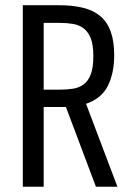

<svg xmlns="http://www.w3.org/2000/svg" viewBox="-20 -707 509 727"><path d="M66.4 0H145.4V-301.8H229.6L343.2 0H424.6L305.8 -314Q364.8 -334.2 388.6 -382.4Q412.4 -430.6 412.4 -497.2Q412.4 -551 399.3 -587.3Q386.2 -623.6 360.1 -645.7Q334 -667.8 294.7 -677.5Q255.4 -687.2 203.8 -687.2H66.4ZM145.4 -367.6V-620.4H205Q233 -620.4 256.6 -616.4Q280.2 -612.4 297.2 -599.3Q314.2 -586.2 323.8 -561.5Q333.4 -536.8 333.4 -494.6Q333.4 -451.2 323.8 -425.8Q314.2 -400.4 296.9 -387.6Q279.6 -374.8 256.9 -371.2Q234.2 -367.6 207.2 -367.6Z"/></svg>

Font: Secuela Light
Style: Regular
Weight: 300
Designer: Fernando Haro
Foundry: deFharo
Version: Version 1.708